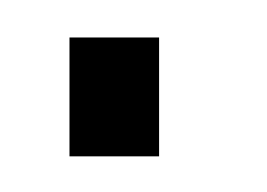

<svg xmlns="http://www.w3.org/2000/svg" viewBox="-20 -404 146 105"><path d="M18 -383.5V-318.5H67V-383.5Z"/></svg>

Font: Anybody UltraCondensed Light
Style: Regular
Weight: 300
Width: 1
Version: Version 1.113;gftools[0.9.25]